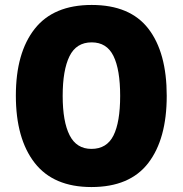

<svg xmlns="http://www.w3.org/2000/svg" viewBox="-20 -745 738 775"><path d="M653 -358Q653 -184 578.5 -87Q504 10 349 10Q196 10 120 -87.5Q44 -185 44 -359Q44 -532 120 -628.5Q196 -725 350 -725Q505 -725 579 -629Q653 -533 653 -358ZM233 -358Q233 -254 261 -199Q289 -144 349 -144Q411 -144 438 -198Q465 -252 465 -358Q465 -464 438 -519Q411 -574 350 -574Q288 -574 260.5 -518Q233 -462 233 -358Z"/></svg>

Font: Noto Sans Oriya Cond Blk
Style: Regular
Weight: 900
Width: 3
Designer: Amélie Bonet and Sol Matas
Foundry: Google LLC
Version: Version 2.006; ttfautohint (v1.8.4.7-5d5b)